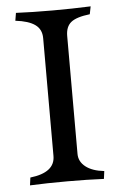

<svg xmlns="http://www.w3.org/2000/svg" viewBox="-50 -700 464 740"><g transform="rotate(-5 182.0 -330.5)"><path d="M36 3 40 -27Q136 -38 136 -102V-558Q136 -592 111 -610Q86 -628 35 -634L40 -664Q103 -661 182 -661Q258 -661 329 -664L323 -634Q271 -628 250 -611Q229 -594 229 -558V-102Q229 -72 254.5 -52Q280 -32 326 -27L322 3Q259 0 181 0Q101 0 36 3Z"/></g></svg>

Font: Darwin Serif Regular ALPHA
Style: Regular
Weight: 400
Designer: Emily de Oliveira Santos
Version: Version 0.1